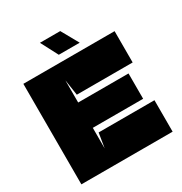

<svg xmlns="http://www.w3.org/2000/svg" viewBox="-182 -923 1003 1057"><g transform="rotate(-30 319.5 -394.5)"><path d="M255 -200 240 -107V-238H560V-399H240V-540L255 -440H610V-639H30V0H610V-200ZM351 -789H222L279 -680H412Z"/></g></svg>

Font: Banana Brick
Style: Regular
Weight: 400
Designer: artmaker
Foundry: artmaker
Version: Version 4.000 2011 initial release